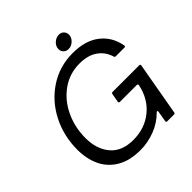

<svg xmlns="http://www.w3.org/2000/svg" viewBox="-241 -1103 1289 1289"><g transform="rotate(-45 403.5 -458.0)"><path d="M60 -292Q60 -422 116.5 -532.5Q173 -643 273 -708Q373 -773 497 -773Q617 -773 689 -716.5Q761 -660 778 -564V-562Q778 -553 769 -553H686Q677 -553 675 -562Q657 -622 607.5 -656.5Q558 -691 480 -691Q385 -691 310.5 -638Q236 -585 195 -497.5Q154 -410 154 -308Q154 -203 209.5 -137.5Q265 -72 373 -72Q482 -72 559.5 -135Q637 -198 659 -306V-308Q659 -317 650 -317H489Q484 -317 481.5 -320Q479 -323 480 -328L491 -390Q493 -399 502 -399H755Q760 -399 762.5 -396Q765 -393 764 -388L697 -9Q696 0 686 0H622Q617 0 614.5 -3Q612 -6 613 -11L626 -87V-90Q626 -96 622 -96Q618 -96 614 -92Q565 -42 497 -16Q429 10 359 10Q257 10 190 -30Q123 -70 91.5 -138Q60 -206 60 -292ZM448 -859Q448 -886 470 -906Q492 -926 519 -926Q540 -926 553.5 -912Q567 -898 567 -878Q567 -852 545.5 -831.5Q524 -811 498 -811Q476 -811 462 -824.5Q448 -838 448 -859Z"/></g></svg>

Font: Open Sauce Two
Style: Italic
Weight: 400
Italic angle: -10°
Designer: Alfredo Marco Pradil
Foundry: Creative Sauce Fz LLC
Version: Version 1.477